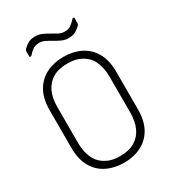

<svg xmlns="http://www.w3.org/2000/svg" viewBox="-220 -1028 1041 1163"><g transform="rotate(-30 300.0 -446.5)"><path d="M300 -720Q367 -720 419.5 -694Q472 -668 502.5 -615Q533 -562 533 -481V-219Q533 -138 502.5 -85Q472 -32 419.5 -6Q367 20 300 20Q234 20 181 -6Q128 -32 97.5 -85Q67 -138 67 -219V-481Q67 -562 97.5 -615Q128 -668 181 -694Q234 -720 300 -720ZM117 -224Q117 -179 129.5 -139.5Q142 -100 168 -74Q190 -53 221 -40Q252 -27 300 -27Q362 -27 402.5 -51.5Q443 -76 463 -120.5Q483 -165 483 -224V-476Q483 -506 477.5 -534Q472 -562 461 -585.5Q450 -609 432 -626Q410 -647 379 -660Q348 -673 300 -673Q238 -673 197.5 -648.5Q157 -624 137 -580Q117 -536 117 -476ZM385 -848Q411 -848 428 -859.5Q445 -871 466 -894H477Q477 -885 477 -875Q477 -865 477 -854Q477 -851 476 -847.5Q475 -844 470 -839Q454 -823 435 -812.5Q416 -802 386 -802Q361 -802 339 -812Q317 -822 296.5 -834.5Q276 -847 256 -857Q236 -867 215 -867Q189 -867 172 -855.5Q155 -844 134 -821H123Q123 -830 123 -840.5Q123 -851 123 -861Q123 -863 124 -867Q125 -871 130 -876Q146 -892 165 -902.5Q184 -913 214 -913Q239 -913 261.5 -903Q284 -893 304.5 -880.5Q325 -868 344.5 -858Q364 -848 385 -848Z"/></g></svg>

Font: Recursive Monospace Light
Style: Regular
Weight: 300
Version: Version 1.047